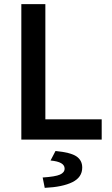

<svg xmlns="http://www.w3.org/2000/svg" viewBox="-20 -674 542 927"><path d="M83 0V-654H199V-98H471V0ZM196 233 186 183Q247 179 269.5 169Q292 159 292 140Q292 107 224 101L248 55Q321 62 349 81Q377 100 377 135Q377 182 329.5 205.5Q282 229 196 233Z"/></svg>

Font: Source Sans Pro SemiBold
Style: Regular
Weight: 600
Designer: Paul D. Hunt
Foundry: Adobe Systems Incorporated
Version: Version 2.045;hotconv 1.0.109;makeotfexe 2.5.65596